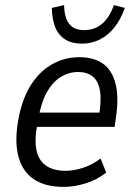

<svg xmlns="http://www.w3.org/2000/svg" viewBox="-20 -723 520 752"><path d="M229 9Q156 9 111 -22Q66 -53 51 -114.5Q36 -176 54 -266Q70 -344 104.5 -395.5Q139 -447 187 -473Q235 -499 291 -499Q348 -499 383.5 -473.5Q419 -448 432.5 -395.5Q446 -343 434 -262L429 -226H109L118 -282H385L367 -264Q378 -330 371.5 -368Q365 -406 343 -423.5Q321 -441 286 -441Q250 -441 218 -421.5Q186 -402 163.5 -361.5Q141 -321 130 -258L126 -236Q114 -172 123.5 -132Q133 -92 162 -73Q191 -54 237 -54Q269 -54 304.5 -65.5Q340 -77 374 -102L396 -47Q359 -18 314.5 -4.5Q270 9 229 9ZM300 -552Q262 -552 235.5 -568.5Q209 -585 196.5 -616Q184 -647 183 -692L231 -703Q232 -654 251 -629.5Q270 -605 310 -605Q350 -605 379.5 -629.5Q409 -654 426 -703L469 -692Q453 -647 428.5 -616Q404 -585 371.5 -568.5Q339 -552 300 -552Z"/></svg>

Font: Nunito Sans 10pt Condensed
Style: Italic
Weight: 400
Width: 3
Italic angle: -9°
Designer: Vernon Adams
Foundry: Vernon Adams
Version: Version 3.101;gftools[0.9.27]